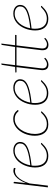

<svg xmlns="http://www.w3.org/2000/svg" viewBox="1008 -1720 720 2777"><g transform="rotate(-90 1368.5 -332.0)"><path d="M46.5 0 106 -495H116Q121.5 -495 124 -491.5Q126.5 -488 126.5 -483.5L108 -315.5Q128.5 -368.5 153.5 -407Q178.5 -445.5 206.5 -468.2Q234.5 -491 265.2 -497Q296 -503 328.5 -490.5L324 -467.5Q289.5 -480.5 258 -472.8Q226.5 -465 198.8 -438.8Q171 -412.5 147 -368.8Q123 -325 103.5 -266.5L71.5 0Z M703.5 -405.5Q703.5 -385.5 698.2 -367.5Q693 -349.5 679 -333.2Q665 -317 640.8 -302.8Q616.5 -288.5 578.5 -276.2Q540.5 -264 487.2 -253.8Q434 -243.5 362.5 -236Q360.5 -223 359.8 -210.2Q359 -197.5 359 -184.5Q359 -145 368 -113.8Q377 -82.5 395 -60.5Q413 -38.5 440.2 -26.8Q467.5 -15 503.5 -15Q531 -15 553.5 -21.2Q576 -27.5 594 -37Q612 -46.5 625.5 -57.8Q639 -69 649.2 -78.5Q659.5 -88 666.5 -94.2Q673.5 -100.5 678.5 -100.5Q682.5 -100.5 685.5 -97.5L690.5 -91.5Q666.5 -66 644 -47.5Q621.5 -29 598.5 -17Q575.5 -5 551.2 0.5Q527 6 499.5 6Q459 6 428 -7.2Q397 -20.5 376 -45Q355 -69.5 344.5 -104.8Q334 -140 334 -184Q334 -221 341.2 -258.8Q348.5 -296.5 362.8 -331.5Q377 -366.5 397.8 -397.2Q418.5 -428 445.8 -450.8Q473 -473.5 506.5 -486.8Q540 -500 579 -500Q614.5 -500 638.5 -490.2Q662.5 -480.5 677 -466Q691.5 -451.5 697.5 -435Q703.5 -418.5 703.5 -405.5ZM578 -480Q533.5 -480 498 -461Q462.5 -442 435.8 -410.5Q409 -379 391.2 -338.2Q373.5 -297.5 365.5 -254.5Q435 -262.5 485.5 -272.2Q536 -282 571.2 -293.5Q606.5 -305 628 -318Q649.5 -331 661.5 -345Q673.5 -359 677.5 -374Q681.5 -389 681.5 -404.5Q681.5 -416 676.2 -429.2Q671 -442.5 658.8 -453.8Q646.5 -465 626.8 -472.5Q607 -480 578 -480Z M1147 -91Q1120 -61 1096.2 -42Q1072.5 -23 1049.8 -12.5Q1027 -2 1004.5 2Q982 6 957 6Q914.5 6 883.8 -8.8Q853 -23.5 832.8 -49.5Q812.5 -75.5 802.8 -111Q793 -146.5 793 -188Q793 -227 801 -265.5Q809 -304 824 -338.8Q839 -373.5 860.5 -403.2Q882 -433 908.8 -454.8Q935.5 -476.5 967 -488.8Q998.5 -501 1034 -501Q1058 -501 1077.8 -496.2Q1097.5 -491.5 1113.5 -482.8Q1129.5 -474 1142.2 -462Q1155 -450 1166 -435L1159 -427Q1156 -424 1151.5 -424Q1147.5 -424 1140.5 -432.8Q1133.5 -441.5 1120.2 -451.8Q1107 -462 1086 -470.8Q1065 -479.5 1033 -479.5Q987 -479.5 947.8 -455Q908.5 -430.5 880 -389.8Q851.5 -349 835.2 -296.2Q819 -243.5 819 -187.5Q819 -151 827.2 -119.5Q835.5 -88 852.8 -64.8Q870 -41.5 896.5 -28.2Q923 -15 960 -15Q989 -15 1011.8 -21.2Q1034.5 -27.5 1052.5 -37Q1070.5 -46.5 1083.8 -57.5Q1097 -68.5 1106.8 -78Q1116.5 -87.5 1123.2 -93.8Q1130 -100 1134.5 -100Q1139 -100 1142 -97L1147 -91Z M1610.5 -405.5Q1610.5 -385.5 1605.2 -367.5Q1600 -349.5 1586 -333.2Q1572 -317 1547.8 -302.8Q1523.5 -288.5 1485.5 -276.2Q1447.5 -264 1394.2 -253.8Q1341 -243.5 1269.5 -236Q1267.5 -223 1266.8 -210.2Q1266 -197.5 1266 -184.5Q1266 -145 1275 -113.8Q1284 -82.5 1302 -60.5Q1320 -38.5 1347.2 -26.8Q1374.5 -15 1410.5 -15Q1438 -15 1460.5 -21.2Q1483 -27.5 1501 -37Q1519 -46.5 1532.5 -57.8Q1546 -69 1556.2 -78.5Q1566.5 -88 1573.5 -94.2Q1580.5 -100.5 1585.5 -100.5Q1589.5 -100.5 1592.5 -97.5L1597.5 -91.5Q1573.5 -66 1551 -47.5Q1528.5 -29 1505.5 -17Q1482.5 -5 1458.2 0.5Q1434 6 1406.5 6Q1366 6 1335 -7.2Q1304 -20.5 1283 -45Q1262 -69.5 1251.5 -104.8Q1241 -140 1241 -184Q1241 -221 1248.2 -258.8Q1255.5 -296.5 1269.8 -331.5Q1284 -366.5 1304.8 -397.2Q1325.5 -428 1352.8 -450.8Q1380 -473.5 1413.5 -486.8Q1447 -500 1486 -500Q1521.5 -500 1545.5 -490.2Q1569.5 -480.5 1584 -466Q1598.5 -451.5 1604.5 -435Q1610.5 -418.5 1610.5 -405.5ZM1485 -480Q1440.5 -480 1405 -461Q1369.5 -442 1342.8 -410.5Q1316 -379 1298.2 -338.2Q1280.5 -297.5 1272.5 -254.5Q1342 -262.5 1392.5 -272.2Q1443 -282 1478.2 -293.5Q1513.5 -305 1535 -318Q1556.5 -331 1568.5 -345Q1580.5 -359 1584.5 -374Q1588.5 -389 1588.5 -404.5Q1588.5 -416 1583.2 -429.2Q1578 -442.5 1565.8 -453.8Q1553.5 -465 1533.8 -472.5Q1514 -480 1485 -480Z M1742 -77Q1742 -80 1742.2 -84.5Q1742.5 -89 1743.2 -97.8Q1744 -106.5 1745.8 -120.5Q1747.5 -134.5 1750 -156L1786 -454H1715.5Q1707.5 -454 1707.5 -462L1709 -470.5L1788.5 -474L1818.5 -664Q1819.5 -667 1821.8 -669.8Q1824 -672.5 1827.5 -672.5H1838.5L1814 -474H2077L2106.5 -664Q2107.5 -667 2109.8 -669.8Q2112 -672.5 2115.5 -672.5H2126.5L2102 -474H2252L2249.5 -454H2099.5L2063.5 -156Q2061 -135.5 2059.2 -122.2Q2057.5 -109 2056.8 -100.2Q2056 -91.5 2055.8 -87Q2055.5 -82.5 2055.5 -80.5Q2055.5 -45 2072.2 -29.2Q2089 -13.5 2115 -13.5Q2133.5 -13.5 2147.8 -19.5Q2162 -25.5 2172.5 -32.5Q2183 -39.5 2189.5 -45.5Q2196 -51.5 2199 -51.5Q2202 -51.5 2204 -48.5L2208.5 -39Q2190.5 -18 2163.5 -5Q2136.5 8 2109 8Q2071.5 8 2051 -12.5Q2030.5 -33 2030 -77Q2030 -80 2030.2 -84.5Q2030.5 -89 2031.2 -97.8Q2032 -106.5 2033.8 -120.5Q2035.5 -134.5 2038 -156L2074.5 -454H1811.5L1775 -156Q1772.5 -135.5 1771 -122.2Q1769.5 -109 1768.8 -100.2Q1768 -91.5 1767.8 -87Q1767.5 -82.5 1767.5 -80.5Q1767.5 -45 1784.2 -29.2Q1801 -13.5 1827 -13.5Q1845 -13.5 1859.2 -19.5Q1873.5 -25.5 1884 -32.5Q1894.5 -39.5 1901 -45.5Q1907.5 -51.5 1910.5 -51.5Q1913 -51.5 1914 -50.5Q1915 -49.5 1916 -48.5L1920.5 -39Q1902.5 -18 1875.5 -5Q1848.5 8 1821 8Q1783.5 8 1763 -12.5Q1742.5 -33 1742 -77Z M2685.5 -405.5Q2685.5 -385.5 2680.2 -367.5Q2675 -349.5 2661 -333.2Q2647 -317 2622.8 -302.8Q2598.5 -288.5 2560.5 -276.2Q2522.5 -264 2469.2 -253.8Q2416 -243.5 2344.5 -236Q2342.5 -223 2341.8 -210.2Q2341 -197.5 2341 -184.5Q2341 -145 2350 -113.8Q2359 -82.5 2377 -60.5Q2395 -38.5 2422.2 -26.8Q2449.5 -15 2485.5 -15Q2513 -15 2535.5 -21.2Q2558 -27.5 2576 -37Q2594 -46.5 2607.5 -57.8Q2621 -69 2631.2 -78.5Q2641.5 -88 2648.5 -94.2Q2655.5 -100.5 2660.5 -100.5Q2664.5 -100.5 2667.5 -97.5L2672.5 -91.5Q2648.5 -66 2626 -47.5Q2603.5 -29 2580.5 -17Q2557.5 -5 2533.2 0.5Q2509 6 2481.5 6Q2441 6 2410 -7.2Q2379 -20.5 2358 -45Q2337 -69.5 2326.5 -104.8Q2316 -140 2316 -184Q2316 -221 2323.2 -258.8Q2330.5 -296.5 2344.8 -331.5Q2359 -366.5 2379.8 -397.2Q2400.5 -428 2427.8 -450.8Q2455 -473.5 2488.5 -486.8Q2522 -500 2561 -500Q2596.5 -500 2620.5 -490.2Q2644.5 -480.5 2659 -466Q2673.5 -451.5 2679.5 -435Q2685.5 -418.5 2685.5 -405.5ZM2560 -480Q2515.5 -480 2480 -461Q2444.5 -442 2417.8 -410.5Q2391 -379 2373.2 -338.2Q2355.5 -297.5 2347.5 -254.5Q2417 -262.5 2467.5 -272.2Q2518 -282 2553.2 -293.5Q2588.5 -305 2610 -318Q2631.5 -331 2643.5 -345Q2655.5 -359 2659.5 -374Q2663.5 -389 2663.5 -404.5Q2663.5 -416 2658.2 -429.2Q2653 -442.5 2640.8 -453.8Q2628.5 -465 2608.8 -472.5Q2589 -480 2560 -480Z"/></g></svg>

Font: Lato Thin
Style: Italic
Weight: 200
Italic angle: -7°
Designer: Lukasz Dziedzic
Foundry: tyPoland Lukasz Dziedzic
Version: Version 2.007; 2014-02-27